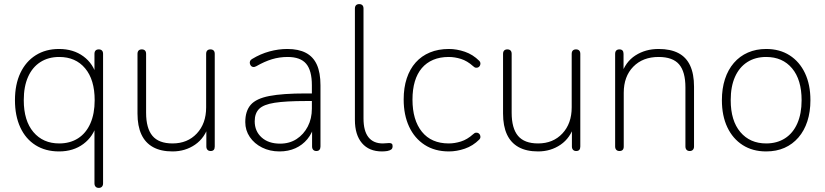

<svg xmlns="http://www.w3.org/2000/svg" viewBox="-20 -731 4028 937"><path d="M462 186Q452 186 446.5 180Q441 174 441 164V-126H452Q436 -65 387 -28.5Q338 8 268 8Q202 8 153.5 -22.5Q105 -53 79 -109.5Q53 -166 53 -242Q53 -319 79.5 -375Q106 -431 154.5 -461.5Q203 -492 268 -492Q338 -492 387 -456Q436 -420 452 -358H441V-468Q441 -479 446.5 -484.5Q452 -490 462 -490Q472 -490 477.5 -484.5Q483 -479 483 -468V164Q483 174 477.5 180Q472 186 462 186ZM269 -31Q322 -31 361 -56Q400 -81 421 -128.5Q442 -176 442 -242Q442 -342 395.5 -397.5Q349 -453 269 -453Q216 -453 177 -428Q138 -403 117 -356Q96 -309 96 -242Q96 -142 143 -86.5Q190 -31 269 -31Z M822 8Q765 8 727 -13Q689 -34 670 -75Q651 -116 651 -177V-468Q651 -479 656.5 -484.5Q662 -490 672 -490Q682 -490 687.5 -484.5Q693 -479 693 -468V-181Q693 -105 724 -68Q755 -31 822 -31Q895 -31 940.5 -79.5Q986 -128 986 -207V-468Q986 -479 991.5 -484.5Q997 -490 1007 -490Q1017 -490 1022.5 -484.5Q1028 -479 1028 -468V-16Q1028 6 1008 6Q998 6 992.5 0Q987 -6 987 -16V-121H999Q980 -58 932 -25Q884 8 822 8Z M1344 8Q1297 8 1259 -11Q1221 -30 1199 -62.5Q1177 -95 1177 -135Q1177 -189 1203.5 -219.5Q1230 -250 1294.5 -262.5Q1359 -275 1472 -275H1513V-238H1474Q1375 -238 1320.5 -229.5Q1266 -221 1244.5 -199.5Q1223 -178 1223 -139Q1223 -91 1256.5 -60.5Q1290 -30 1347 -30Q1393 -30 1427.5 -52.5Q1462 -75 1482 -113.5Q1502 -152 1502 -201V-315Q1502 -387 1474 -420Q1446 -453 1384 -453Q1344 -453 1307.5 -442Q1271 -431 1231 -408Q1222 -403 1215.5 -404Q1209 -405 1205 -409.5Q1201 -414 1199.5 -420.5Q1198 -427 1200.5 -433Q1203 -439 1210 -443Q1251 -468 1295 -480Q1339 -492 1382 -492Q1437 -492 1473 -473Q1509 -454 1526.5 -415Q1544 -376 1544 -315V-16Q1544 -6 1539 0Q1534 6 1524 6Q1514 6 1508.5 0Q1503 -6 1503 -16V-121H1514Q1504 -81 1480 -52Q1456 -23 1421.5 -7.5Q1387 8 1344 8Z M1844 8Q1781 8 1746.5 -32.5Q1712 -73 1712 -146V-689Q1712 -700 1717.5 -705.5Q1723 -711 1733 -711Q1743 -711 1748.5 -705.5Q1754 -700 1754 -689V-153Q1754 -92 1778 -61.5Q1802 -31 1848 -31Q1858 -31 1865 -32Q1872 -33 1879 -33Q1887 -33 1891.5 -30Q1896 -27 1896 -18Q1896 -7 1890 -2Q1884 3 1870 6Q1863 7 1856.5 7.5Q1850 8 1844 8Z M2171 8Q2102 8 2052.5 -24Q2003 -56 1976.5 -113Q1950 -170 1950 -246Q1950 -303 1965 -348.5Q1980 -394 2008.5 -426Q2037 -458 2078 -475Q2119 -492 2171 -492Q2209 -492 2248.5 -478.5Q2288 -465 2319 -434Q2324 -429 2324.5 -423Q2325 -417 2322.5 -411.5Q2320 -406 2315 -403Q2310 -400 2303 -400.5Q2296 -401 2289 -408Q2260 -434 2229.5 -443.5Q2199 -453 2170 -453Q2127 -453 2094 -439Q2061 -425 2038.5 -398.5Q2016 -372 2004.5 -333.5Q1993 -295 1993 -245Q1993 -145 2039 -88Q2085 -31 2170 -31Q2199 -31 2229.5 -40.5Q2260 -50 2289 -76Q2296 -83 2303 -83.5Q2310 -84 2315 -81Q2320 -78 2322.5 -72.5Q2325 -67 2324.5 -61Q2324 -55 2319 -50Q2288 -19 2248.5 -5.5Q2209 8 2171 8Z M2606 8Q2549 8 2511 -13Q2473 -34 2454 -75Q2435 -116 2435 -177V-468Q2435 -479 2440.5 -484.5Q2446 -490 2456 -490Q2466 -490 2471.5 -484.5Q2477 -479 2477 -468V-181Q2477 -105 2508 -68Q2539 -31 2606 -31Q2679 -31 2724.5 -79.5Q2770 -128 2770 -207V-468Q2770 -479 2775.5 -484.5Q2781 -490 2791 -490Q2801 -490 2806.5 -484.5Q2812 -479 2812 -468V-16Q2812 6 2792 6Q2782 6 2776.5 0Q2771 -6 2771 -16V-121H2783Q2764 -58 2716 -25Q2668 8 2606 8Z M3003 6Q2993 6 2987.5 0Q2982 -6 2982 -16V-468Q2982 -479 2987.5 -484.5Q2993 -490 3003 -490Q3013 -490 3018 -484.5Q3023 -479 3023 -468V-366H3012Q3032 -429 3081 -460.5Q3130 -492 3194 -492Q3252 -492 3290.5 -472Q3329 -452 3348 -411Q3367 -370 3367 -308V-16Q3367 -6 3361.5 0Q3356 6 3346 6Q3336 6 3330.5 0Q3325 -6 3325 -16V-304Q3325 -381 3294 -417Q3263 -453 3194 -453Q3117 -453 3070.5 -405.5Q3024 -358 3024 -278V-16Q3024 6 3003 6Z M3719 8Q3653 8 3604.5 -23Q3556 -54 3529.5 -110Q3503 -166 3503 -242Q3503 -299 3518 -345Q3533 -391 3561.5 -424Q3590 -457 3630 -474.5Q3670 -492 3719 -492Q3785 -492 3833.5 -461Q3882 -430 3908.5 -374Q3935 -318 3935 -242Q3935 -185 3920 -139Q3905 -93 3876.5 -60Q3848 -27 3808.5 -9.5Q3769 8 3719 8ZM3719 -31Q3772 -31 3811 -56Q3850 -81 3871 -128.5Q3892 -176 3892 -242Q3892 -342 3845.5 -397.5Q3799 -453 3719 -453Q3666 -453 3627 -428Q3588 -403 3567 -356Q3546 -309 3546 -242Q3546 -142 3593 -86.5Q3640 -31 3719 -31Z"/></svg>

Font: Nunito ExtraLight
Style: Regular
Weight: 200
Designer: Vernon Adams
Foundry: Vernon Adams
Version: Version 3.602